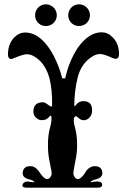

<svg xmlns="http://www.w3.org/2000/svg" viewBox="-20 -872 593 892"><path d="M533 -627C534 -608 529 -599 518 -599C514 -599 509 -600 504 -602C476 -615 457 -621 446 -621C435 -621 424 -618 415 -613C377 -592 352 -558 340 -509C330 -466 325 -422 325 -379C332 -378 337 -396 357 -401C361 -402 365 -402 368 -402C395 -402 408 -388 408 -359C408 -327 383 -310 363 -314C347 -317 339 -333 332 -332C323 -330 321 -319 324 -298L333 -260C337 -238 339 -213 338 -186C338 -166 334 -140 327 -108C322 -81 320 -66 321 -62C326 -47 333 -40 341 -40C351 -40 362 -49 374 -67C379 -76 386 -89 403 -96C408 -99 414 -100 420 -100C441 -100 452 -91 455 -74C458 -57 449 -45 429 -40C410 -35 400 -30 401 -25C407 -27 418 -28 433 -29C450 -28 457 -21 454 -9C452 -3 445 0 434 0H107C92 0 84 -3 84 -9C85 -21 93 -28 108 -29C118 -27 128 -26 139 -25C140 -30 131 -35 111 -40C92 -45 83 -57 86 -74C89 -91 100 -100 121 -100C127 -100 133 -99 138 -96C147 -93 156 -83 167 -67C179 -49 190 -40 200 -40C208 -40 215 -47 220 -62C221 -66 219 -81 213 -108C206 -140 203 -166 203 -186C202 -213 204 -238 208 -260L217 -298C221 -321 220 -334 215 -335C211 -335 202 -314 178 -314C167 -313 158 -316 150 -323C140 -331 135 -341 135 -353C135 -382 150 -397 180 -397C195 -397 212 -374 220 -377L222 -383C223 -428 219 -470 210 -508C196 -558 171 -593 135 -612C126 -617 115 -620 104 -620C93 -620 74 -614 45 -602C40 -599 35 -598 32 -598C21 -598 16 -607 17 -626C19 -657 29 -681 47 -699C62 -714 79 -721 97 -721C137 -721 174 -697 207 -650C216 -637 224 -624 231 -610C248 -576 261 -542 269 -508H283C294 -559 313 -607 342 -651C376 -698 413 -722 452 -722C471 -722 487 -715 502 -700C521 -682 531 -658 533 -627ZM143 -801C143 -773 165 -751 193 -751C221 -751 244 -773 244 -801C244 -829 221 -852 193 -852C165 -852 143 -829 143 -801ZM297 -801C297 -773 319 -751 347 -751C375 -751 398 -773 398 -801C398 -829 375 -852 347 -852C319 -852 297 -829 297 -801Z"/></svg>

Font: GFS Eustace
Style: Regular
Weight: 400
Designer: George Matthiopoulos
Foundry: George Matthiopoulos
Version: Version 1.0